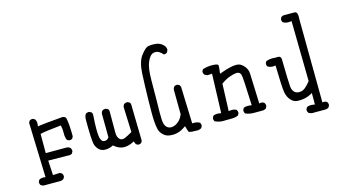

<svg xmlns="http://www.w3.org/2000/svg" viewBox="-93 -1066 2685 1523"><g transform="rotate(-15 1250.0 -305.0)"><path d="M364.7 -241.7V-228Q364.7 -201.2 375.5 -178.2L391.6 -170.4Q393.6 -169.9 396.5 -169.9Q399.4 -169.9 403.3 -170.9Q412.1 -171.9 418.9 -177.7L427.2 -194.3Q427.2 -237.8 424.3 -279.8Q421.4 -321.8 416 -342.8Q414.1 -349.6 410.2 -353.5Q402.8 -360.8 389.6 -362.8Q225.6 -349.1 190.4 -343.3L180.7 -341.8L182.1 -352.1Q183.6 -359.9 183.6 -366.7Q183.6 -386.2 172.9 -401.4L156.2 -409.7Q154.3 -410.2 152.3 -410.2Q138.2 -410.2 128.9 -402.3L120.6 -386.2L134.8 63Q119.6 61 113.8 61Q96.2 61 82 69.8L73.7 85.9Q73.2 87.9 73.2 89.8Q73.2 104.5 81.5 113.8Q91.3 121.6 104 123.5H243.7Q256.3 122.1 268.1 114.3L276.9 97.7Q277.3 95.7 277.3 91.6Q277.3 87.4 275.4 81.1Q273.4 74.7 268.6 68.4L252.4 60.1L196.3 62.5L189.5 -58.1L351.6 -56.2Q356.4 -55.2 360.8 -55.2Q374.5 -55.2 385.7 -63.5L394 -80.1Q394.5 -82 394.5 -84Q394.5 -98.6 386.2 -109.4Q373 -120.6 354.5 -120.6H186V-278.3Q199.2 -281.7 212.9 -283.9Q226.6 -286.1 247.1 -289.1Q286.1 -294.4 358.4 -301.8Q362.8 -280.3 363.8 -268.6Q364.7 -253.4 364.7 -241.7Z M915 4.9Q929.2 4.9 938.5 -2.9L946.8 -19L940.9 -306.2Q941.4 -309.1 941.4 -311.5Q941.4 -325.7 933.6 -335L917 -343.3Q915 -343.8 913.1 -343.8Q897.9 -343.8 886.7 -335.4Q879.4 -325.7 877.4 -313L885.3 -106.4Q848.1 -84.5 823.7 -74.2Q813 -69.8 803.7 -69.8Q788.1 -69.8 777.3 -82Q761.2 -99.6 761.2 -130.9V-300.3Q761.7 -303.2 761.7 -305.7Q761.7 -319.8 754.4 -329.1L736.3 -337.4Q734.4 -337.9 732.4 -337.9Q717.3 -337.9 706.1 -329.6Q698.7 -319.8 696.8 -307.1L698.7 -113.8Q694.3 -107.9 691.4 -104.5Q679.7 -92.8 663.6 -92.8Q660.2 -92.8 656.7 -93.3Q629.9 -97.2 625 -151.9Q623 -170.9 623 -207.3Q623 -243.7 627.4 -310.1Q627.9 -313.5 627.9 -316.2Q627.9 -318.8 627.4 -322.8Q626 -331.5 620.1 -338.9L603.5 -347.2Q601.6 -347.7 598.6 -347.7Q595.7 -347.7 591.3 -346.7Q582 -345.7 573.7 -339.8Q562 -320.3 562 -295.9Q562 -211.9 564 -166.5Q565.9 -121.1 570.6 -95.9Q575.2 -70.8 596.2 -47.4Q616.7 -24.9 649.4 -24.9Q683.6 -24.9 711.4 -39.6L715.8 -42L719.7 -38.6Q756.8 -7.3 795.9 -5.4Q798.8 -5.4 801.8 -5.4Q838.4 -5.4 876.5 -25.9L883.3 -29.8L895 -3.4L911.1 4.4Q913.1 4.9 915 4.9Z M1380.4 16.1Q1386.7 17.1 1393.1 17.1Q1412.6 17.1 1428.7 6.8L1437 -9.8Q1437.5 -11.7 1437.5 -13.7Q1437.5 -27.8 1429.7 -37.1Q1409.7 -48.3 1383.8 -48.3Q1379.9 -48.3 1369.1 -47.9L1358.9 -350.6L1351.1 -366.7L1335 -374.5Q1333 -375 1331.1 -375Q1316.4 -375 1307.1 -366.7Q1299.3 -356.9 1297.4 -344.2L1299.3 -142.1Q1287.6 -109.9 1263.7 -88.1Q1239.7 -66.4 1211.9 -62Q1206.5 -61 1201.7 -61Q1179.2 -61 1163.6 -76.7Q1153.8 -86.4 1148.9 -103Q1144 -119.6 1143.1 -143.1Q1142.1 -166.5 1142.1 -199.2Q1142.1 -231.9 1143.6 -295.2Q1145 -358.4 1145 -460.2Q1145 -562 1166 -609.9Q1188 -659.2 1212.9 -666.5Q1223.1 -669.9 1234.4 -669.9Q1261.7 -669.9 1293.5 -634.3Q1294.4 -633.8 1295.4 -633.8Q1310.1 -633.8 1321.3 -643.1L1329.6 -660.2Q1330.1 -663.1 1330.1 -665.5Q1330.1 -687.5 1309.6 -706.5Q1285.2 -729 1250 -731.9Q1236.3 -732.9 1228.3 -732.9Q1220.2 -732.9 1214.4 -732.9Q1201.7 -732.4 1189.9 -730Q1168 -725.6 1130.6 -677.7Q1093.3 -629.9 1088.4 -533.2Q1083.5 -436.5 1081.1 -313Q1080.1 -261.2 1080.1 -215.8Q1080.1 -170.4 1082 -143.6Q1085.4 -98.1 1091.8 -73.5Q1098.1 -48.8 1120.1 -26.9Q1142.1 -4.9 1174.8 -1.5Q1186 0 1196.8 0Q1218.3 0 1237.8 -5.4Q1267.6 -12.7 1299.3 -35.2L1308.1 -41Q1318.4 -4.4 1324.2 8.3Q1324.2 8.3 1324.7 8.8Q1327.6 11.7 1339.1 13.9Q1350.6 16.1 1372.1 16.1Q1376 16.1 1379.9 16.1Z M1972.2 -27.3Q1972.7 -29.8 1972.7 -34.2Q1972.7 -38.6 1970.7 -44.7Q1968.8 -50.8 1964.4 -56.2Q1954.6 -64.9 1940.4 -64.9Q1936.5 -64.9 1931.6 -64L1923.8 -62.5Q1915.5 -272.5 1914.6 -310.5Q1913.6 -350.1 1882.3 -380.9Q1860.8 -402.3 1837.9 -404.8Q1831.1 -405.8 1823.7 -405.8Q1800.8 -405.8 1773.4 -398.9Q1736.3 -390.6 1695.8 -375L1684.6 -370.6Q1689 -402.8 1689.5 -413.6Q1690.4 -424.8 1690.4 -430.4Q1690.4 -436 1690.2 -438.7Q1689.9 -441.4 1688 -443.4Q1685.1 -446.3 1675.3 -449.2Q1662.6 -452.6 1636.7 -452.6Q1597.7 -452.6 1562 -440.4L1554.2 -424.8Q1553.7 -423.3 1553.7 -421.4Q1553.7 -406.7 1563 -395.5L1585.4 -385.3L1623 -387.7L1612.3 -66.4L1604 -67.9Q1591.8 -70.3 1581.1 -70.3Q1561 -70.3 1546.4 -62L1538.6 -45.9Q1538.1 -43.5 1538.1 -39.3Q1538.1 -35.2 1539.8 -29.1Q1541.5 -22.9 1545.4 -17.6Q1578.6 -2.4 1612.3 -2.4Q1614.3 -2.4 1634.3 -2.9Q1654.3 -3.4 1684.1 -3.4Q1713.9 -3.4 1736.8 -15.1L1744.6 -31.2Q1745.1 -33.7 1745.1 -35.6Q1745.1 -50.3 1737.3 -59.6Q1721.2 -69.3 1700.2 -69.3Q1691.9 -69.3 1682.6 -67.9L1673.8 -66.4L1682.1 -290L1685.1 -292Q1721.2 -317.9 1752.9 -329.1Q1784.7 -340.3 1808.1 -342.8Q1811 -342.8 1815.2 -342.8Q1819.3 -342.8 1825.7 -341.1Q1832 -339.4 1837.6 -333.7Q1843.3 -328.1 1846.7 -318.8Q1854 -297.4 1862.3 -64.9L1853.5 -65.9Q1840.8 -67.9 1830.6 -67.9Q1808.6 -67.9 1795.4 -60.1L1787.6 -43.9Q1787.1 -41.5 1787.1 -39.6Q1787.1 -24.9 1794.4 -15.6Q1825.7 -1.5 1862.3 -1.5H1939.9Q1952.6 -2.9 1963.9 -10.7Z M2455.1 89.8Q2455.1 75.2 2446.8 65.9Q2437.5 57.6 2422.9 57.6Q2420.4 57.6 2409.7 58.6L2403.8 -631.3Q2404.8 -640.1 2404.8 -648.4Q2404.8 -656.7 2403.3 -664.1Q2400.9 -676.8 2395.5 -682.1Q2390.1 -687.5 2381.8 -688H2287.6L2271 -680.2L2263.2 -664.1Q2262.7 -662.1 2262.7 -660.2Q2262.7 -646 2270.5 -636.7Q2291 -625 2314.9 -625Q2323.2 -625 2332 -626.5L2340.3 -627.9L2348.1 -133.3Q2332.5 -113.3 2321.5 -102.3Q2310.5 -91.3 2302.2 -84.7Q2293.9 -78.1 2285.4 -74.2Q2276.9 -70.3 2268.8 -69.1Q2260.7 -67.9 2255.6 -67.9Q2250.5 -67.9 2248 -67.9Q2228 -69.3 2215.3 -81.5Q2198.2 -99.1 2195.1 -128.9Q2191.9 -158.7 2188 -356Q2187.5 -368.2 2181.2 -374.5Q2174.3 -381.3 2158.2 -381.3Q2152.8 -381.3 2144.5 -380.4Q2131.3 -381.8 2119.6 -381.8Q2089.8 -381.8 2064 -372.1L2056.2 -356.4Q2055.7 -354.5 2055.7 -350.3Q2055.7 -346.2 2057.4 -340.1Q2059.1 -334 2063.5 -329.1Q2081.5 -317.9 2105.5 -317.9Q2111.8 -317.9 2126.5 -319.8Q2130.4 -142.1 2137.2 -101.6Q2144.5 -55.2 2172.9 -26.9Q2192.9 -6.8 2217.3 -4.4Q2227.5 -3.4 2237.8 -3.4Q2292.5 -3.4 2337.4 -28.8L2348.1 -35.2V59.6L2339.4 58.1Q2326.7 55.7 2315.9 55.7Q2295.4 55.7 2281.7 64L2272.9 80.1Q2272.5 82 2272.5 84Q2272.5 98.6 2281.2 109.9Q2297.9 120.1 2318.4 120.1L2325.2 119.6H2422.4Q2435.1 118.2 2446.3 110.4L2454.6 93.8Q2455.1 91.8 2455.1 89.8Z"/></g></svg>

Font: Bakudai
Style: ExtraLight
Weight: 200
Version: Version 1.48